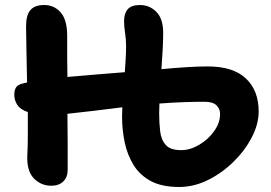

<svg xmlns="http://www.w3.org/2000/svg" viewBox="-20 -729 1081 766"><path d="M185 12Q143 12 114.5 -18Q86 -48 89 -110Q91 -146 91 -190Q91 -234 91 -282Q61 -292 49 -310.5Q37 -329 37 -351Q37 -368 43.5 -379.5Q50 -391 71 -396Q79 -398 88 -400Q87 -468 85.5 -528Q84 -588 84 -624Q84 -669 101.5 -689Q119 -709 156 -709Q196 -709 222 -679.5Q248 -650 248 -586Q248 -544 248 -503Q248 -462 249 -422Q306 -427 366.5 -432Q427 -437 478 -441Q480 -469 481.5 -495.5Q483 -522 483 -545Q483 -572 479 -597.5Q475 -623 475 -645Q475 -675 489.5 -692Q504 -709 538 -709Q577 -709 604 -681.5Q631 -654 631 -598Q631 -568 629 -530.5Q627 -493 624 -453Q676 -458 723.5 -461Q771 -464 809 -464Q910 -464 961 -416Q1012 -368 1012 -284Q1012 -234 984.5 -181Q957 -128 911 -83Q865 -38 809 -10.5Q753 17 695 17Q626 17 582 -6.5Q538 -30 513 -70.5Q488 -111 477.5 -161Q467 -211 467 -264Q467 -282 468 -301Q414 -294 355 -287Q296 -280 249 -275Q250 -212 250 -155.5Q250 -99 250 -52Q250 -22 232.5 -5Q215 12 185 12ZM615 -278Q615 -239 619 -205Q623 -171 641.5 -150.5Q660 -130 703 -130Q739 -130 775 -151.5Q811 -173 834.5 -206Q858 -239 858 -274Q858 -295 843.5 -309Q829 -323 796 -323Q759 -323 714.5 -321.5Q670 -320 616 -316Q615 -294 615 -278Z"/></svg>

Font: Shantell Sans Normal
Style: Bold
Weight: 700
Designer: Stephen Nixon, Anya Danilova, Shantell Martin
Foundry: Arrow Type
Version: Version 1.009;[a7da0bfa3]